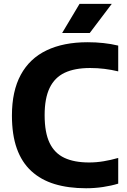

<svg xmlns="http://www.w3.org/2000/svg" viewBox="-20 -969 658 998"><path d="M427.5 9.5Q335.5 9.5 264 -12.2Q192.5 -34 142.8 -79.8Q93 -125.5 67.5 -197Q42 -268.5 42 -368.5Q42 -495.5 88 -580.2Q134 -665 222 -707.2Q310 -749.5 435.5 -749.5Q478 -749.5 517.5 -745.2Q557 -741 594.5 -732V-598Q559.5 -606.5 523.2 -611Q487 -615.5 448.5 -615.5Q368.5 -615.5 316.2 -590.8Q264 -566 238 -512Q212 -458 212 -370.5Q212 -280 237.8 -226.2Q263.5 -172.5 314.8 -148.5Q366 -124.5 443 -124.5Q481 -124.5 518.5 -130.8Q556 -137 594.5 -148V-14.5Q559 -3.5 515.8 3Q472.5 9.5 427.5 9.5ZM303 -797.5 393.5 -949H561L446.5 -797.5Z"/></svg>

Font: Encode Sans SC
Style: Bold
Weight: 700
Version: Version 3.002